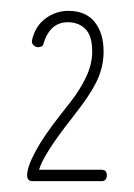

<svg xmlns="http://www.w3.org/2000/svg" viewBox="-20 -715 247 354"><path d="M40 -381Q30 -381 30 -392Q30 -407 45.5 -436Q61 -465 92 -504L110 -527Q128 -550 139 -573.5Q150 -597 150 -620Q150 -649 137.5 -661.5Q125 -674 105 -674Q72 -674 60 -634Q59 -628 50 -628Q46 -628 42 -631.5Q38 -635 39 -641Q45 -667 64 -681Q83 -695 106 -695Q138 -695 154.5 -674.5Q171 -654 171 -620Q171 -596 162 -573.5Q153 -551 130 -520L114 -499Q85 -462 70.5 -439Q56 -416 52 -402H167Q177 -402 177 -392Q177 -381 167 -381Z"/></svg>

Font: Zen Loop
Style: Regular
Weight: 400
Designer: Yoshimichi Ohira
Foundry: A-1 Corp ZenFonts
Version: Version 1.000; ttfautohint (v1.8.3)